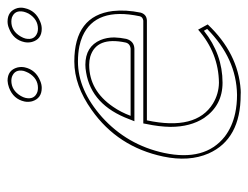

<svg xmlns="http://www.w3.org/2000/svg" viewBox="-96 -564 669 518"><g transform="rotate(-90 239.0 -304.5)"><path d="M418.5 -105 432.6 -79.1Q355 2.9 256.3 9.8Q249 10.3 242.7 9.8Q123 9.8 84.5 -76.7Q61.5 -129.4 76.2 -199.2Q102.1 -321.8 201.7 -392.1Q267.6 -439 332.5 -439Q456.1 -439 468.8 -335Q472.7 -300.3 464.4 -259.8Q459.5 -243.7 442.9 -243.2H173.8Q145.5 -110.4 219.2 -64.9Q245.1 -49.3 275.4 -48.8Q355.5 -49.8 418.5 -105ZM186 -287.1H367.2Q380.9 -288.6 383.8 -300.8Q400.4 -379.4 345.7 -396Q335 -398.9 323.7 -398.9Q254.4 -398.9 210.4 -334.5Q195.8 -313.5 186 -287.1ZM384.8 -573.2Q391.1 -603.5 421.9 -615.2Q431.2 -619.1 440.4 -619.1Q468.8 -619.1 476.6 -592.8Q479 -582.5 476.6 -573.2Q470.2 -543 439.5 -530.8Q430.2 -526.9 420.9 -526.9Q392.6 -526.9 385.3 -553.2Q382.8 -563.5 384.8 -573.2ZM224.6 -573.2Q231 -603.5 262.2 -615.2Q272 -618.7 280.8 -619.1Q309.1 -619.1 316.4 -592.8Q318.8 -582.5 316.9 -573.2Q310.5 -543 279.8 -530.8Q270.5 -526.9 261.2 -526.9Q232.9 -526.9 225.1 -553.2Q222.7 -563.5 224.6 -573.2ZM415.5 -89.4Q352.1 -39.1 275.4 -39.1Q214.4 -39.1 180.2 -88.9Q156.2 -125.5 156.2 -179.7Q156.7 -210.4 164.1 -245.1L165.5 -252.9H442.9Q452.6 -254.4 454.6 -262.2Q480 -381.8 400.4 -417Q387.7 -422.4 374 -425.3Q354.5 -429.2 332.5 -429.2Q255.9 -429.2 182.6 -364.3Q107.4 -296.4 85.9 -196.8Q62.5 -86.4 129.9 -33.2Q156.7 -12.7 193.4 -4.9Q216.8 0 242.7 0Q340.8 -1.5 420.4 -80.6ZM171.4 -276.9 176.8 -290.5Q214.8 -392.6 303.2 -407.2Q314.5 -409.2 323.7 -409.2Q373 -409.2 390.6 -368.2Q397.5 -351.6 397.5 -331.1Q397 -315.4 393.6 -298.8Q387.7 -277.8 367.2 -276.9ZM394.5 -570.8Q389.2 -546.4 410.6 -538.6Q416 -537.1 420.9 -537.1Q446.8 -537.1 461.9 -562.5Q465.3 -569.3 466.8 -575.2Q472.2 -599.6 451.2 -607.4Q445.8 -608.9 440.4 -608.9Q414.6 -608.9 399.9 -583.5Q396 -576.7 394.5 -570.8ZM234.4 -570.8Q229 -546.4 250.5 -538.6Q255.9 -537.1 261.2 -537.1Q287.1 -537.1 301.8 -562.5Q305.2 -569.3 307.1 -575.2Q312.5 -599.6 291 -607.4Q285.6 -608.9 280.8 -608.9Q254.9 -608.9 239.7 -583.5Q235.8 -576.7 234.4 -570.8Z"/></g></svg>

Font: Linux Biolinum Outline O
Style: Italic
Weight: 400
Italic angle: -12°
Designer: Philipp H. Poll
Foundry: Philipp H. Poll
Version: Version 0.6.2